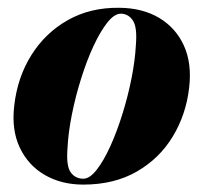

<svg xmlns="http://www.w3.org/2000/svg" viewBox="-20 -477 536 506"><path d="M294.5 -456.5Q355.5 -456 399.5 -429.8Q443.5 -403.5 464.8 -356.5Q486 -309.5 478.5 -246Q470.5 -175.5 435.5 -117.5Q400.5 -59.5 340.8 -25Q281 9.5 199.5 9.5Q142 9.5 98.2 -15.8Q54.5 -41 32.2 -87.8Q10 -134.5 17.5 -198.5Q26 -273.5 62.8 -332Q99.5 -390.5 158.8 -424Q218 -457.5 294.5 -456.5ZM199.5 -6Q216.5 -6 235 -29.8Q253.5 -53.5 271 -92.2Q288.5 -131 303 -177.8Q317.5 -224.5 326.8 -271.5Q336 -318.5 338 -357Q342 -404 330.8 -422Q319.5 -440 299.5 -441Q282 -441.5 263.2 -418Q244.5 -394.5 226.5 -355.8Q208.5 -317 193.8 -270Q179 -223 169.5 -175.5Q160 -128 158 -88Q154 -40 166.2 -23Q178.5 -6 199.5 -6Z"/></svg>

Font: Fraunces 144pt
Style: Bold Italic
Weight: 700
Italic angle: -16°
Version: Version 1.000;[b76b70a41]